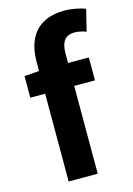

<svg xmlns="http://www.w3.org/2000/svg" viewBox="-123 -875 650 938"><g transform="rotate(-15 202.5 -406.0)"><path d="M104 0H251V-444H356V-560H251V-608C251 -670 275 -696 319 -696C337 -696 359 -692 378 -684L405 -793C380 -802 342 -812 299 -812C158 -812 104 -722 104 -605V-559L29 -553V-444H104Z"/></g></svg>

Font: Noto Sans JP
Style: Bold
Weight: 700
Designer: Ryoko NISHIZUKA  (kana, bopomofo & ideographs); Paul D. Hunt (Latin, Greek & Cyrillic); Sandoll Communications , Soo-you
Foundry: Adobe
Version: Version 2.002;hotconv 1.0.116;makeotfexe 2.5.65601